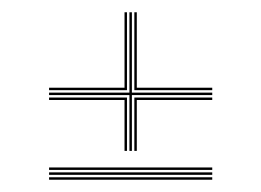

<svg xmlns="http://www.w3.org/2000/svg" viewBox="-20 -558 426 313"><path d="M191 -312V-403H60V-407H191V-538H195V-407H326V-403H195V-312ZM183 -312V-395H60V-399H187V-312ZM60 -411V-415H183V-538H187V-411ZM199 -312V-399H326V-395H203V-312ZM199 -411V-538H203V-415H326V-411ZM60 -281V-285H326V-281ZM60 -273V-277H326V-273ZM60 -265V-269H326V-265Z"/></svg>

Font: Big Shoulders Inline Display Thin Thin
Style: Regular
Weight: 250
Version: Version 2.002